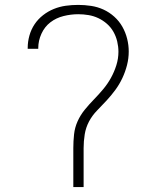

<svg xmlns="http://www.w3.org/2000/svg" viewBox="-20 -763 640 783"><path d="M279 0V-159Q279 -187 282 -215Q285 -243 296.5 -268.5Q308 -294 326 -316Q344 -338 363.5 -358Q383 -378 401 -399.5Q419 -421 432.5 -445.5Q446 -470 454.5 -497Q463 -524 463 -552Q463 -573 458 -594Q453 -615 442.5 -633.5Q432 -652 416 -666Q400 -680 381 -689Q362 -698 341 -701.5Q320 -705 299 -705Q269 -705 239 -697.5Q209 -690 185.5 -672Q162 -654 149 -625.5Q136 -597 136 -567Q136 -566 136 -565.5Q136 -565 136 -564H93Q93 -565 93 -566Q93 -567 93 -568Q93 -593 100 -618Q107 -643 121 -664Q135 -685 155.5 -701Q176 -717 199.5 -726.5Q223 -736 248 -739.5Q273 -743 299 -743Q325 -743 351.5 -739Q378 -735 402 -724Q426 -713 446 -695Q466 -677 479 -654Q492 -631 498.5 -605Q505 -579 505 -553Q505 -525 498 -497.5Q491 -470 479 -444.5Q467 -419 450.5 -396.5Q434 -374 415 -353.5Q396 -333 376 -312.5Q356 -292 343 -267.5Q330 -243 325.5 -215Q321 -187 321 -159V0Z"/></svg>

Font: Iosevka Curly XLtEx
Style: Regular
Weight: 200
Width: 7
Monospace: yes
Designer: Belleve Invis
Foundry: Belleve Invis
Version: Version 11.1.0; ttfautohint (v1.8.3)